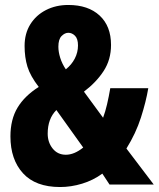

<svg xmlns="http://www.w3.org/2000/svg" viewBox="-20 -743 639 773"><path d="M255 -723Q335 -723 381 -680.5Q427 -638 427 -562Q427 -503 397.5 -457.5Q368 -412 318 -374L395 -269Q404 -293 411 -323Q418 -353 424 -388H577Q568 -334 547.5 -270Q527 -206 489 -145L599 0H421L392 -44Q355 -17 310.5 -3.5Q266 10 222 10Q123 10 72.5 -45.5Q22 -101 22 -194Q22 -262 50.5 -309.5Q79 -357 136 -393Q102 -437 90.5 -474.5Q79 -512 79 -558Q79 -608 102 -645Q125 -682 165 -702.5Q205 -723 255 -723ZM255 -611Q241 -611 228 -598Q215 -585 215 -555Q215 -534 222.5 -510Q230 -486 245 -464Q268 -482 281 -507Q294 -532 294 -560Q294 -587 282 -599Q270 -611 255 -611ZM207 -300Q172 -265 172 -205Q172 -170 192 -145Q212 -120 245 -120Q279 -120 315 -149Z"/></svg>

Font: Noto Sans Gurmukhi ExtraCondensed ExtraBold
Style: Regular
Weight: 800
Width: 2
Designer: Jelle Bosma - Monotype Design Team
Foundry: Monotype Imaging Inc.
Version: Version 2.004; ttfautohint (v1.8.4.7-5d5b)